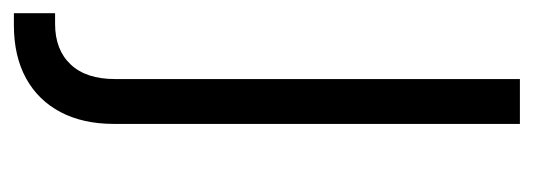

<svg xmlns="http://www.w3.org/2000/svg" viewBox="-288 -308 783 282"><g transform="rotate(90 104.0 -167.5)"><path d="M79.6 -539.1H145.5V57.1Q145.5 102.5 128.2 135.5Q110.8 168.5 78.4 186.3Q45.9 204.1 0.5 204.1H-17.1V143.6H-1.5Q36.6 143.6 58.1 120.8Q79.6 98.1 79.6 55.7Z"/></g></svg>

Font: Inter 18pt Light
Style: Regular
Weight: 300
Designer: Rasmus Andersson
Foundry: rsms
Version: Version 4.001;git-66647c0bb